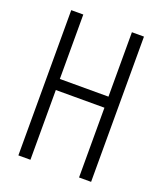

<svg xmlns="http://www.w3.org/2000/svg" viewBox="-136 -824 772 913"><g transform="rotate(20 250.0 -367.5)"><path d="M66 0V-735H127V-409H373V-735H434V0H373V-353H127V0Z"/></g></svg>

Font: Iosevka Term Light
Style: Regular
Weight: 300
Monospace: yes
Designer: Belleve Invis
Foundry: Belleve Invis
Version: Version 9.0.1; ttfautohint (v1.8.3)